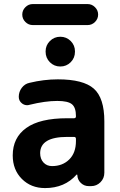

<svg xmlns="http://www.w3.org/2000/svg" viewBox="-20 -955 602 964"><path d="M361.3 -257.8Q361.3 -267.6 351.6 -267.6H317.4Q182.6 -267.6 181.6 -186.5Q181.6 -157.2 198.2 -139.2Q214.8 -121.1 241.2 -121.1Q293.9 -121.1 327.6 -154.3Q361.3 -187.5 361.3 -247.1ZM144.5 -829.1Q123 -829.1 107.4 -844.7Q91.8 -860.4 91.8 -881.8Q91.8 -903.3 107.4 -918.9Q123 -934.6 144.5 -934.6H419.9Q441.4 -934.6 457 -918.9Q472.7 -903.3 472.7 -881.8Q472.7 -860.4 457 -844.7Q441.4 -829.1 419.9 -829.1ZM209 -695.3V-697.3Q209 -727.5 230.5 -749Q252 -770.5 282.7 -770.5Q313.5 -770.5 335 -749Q356.4 -727.5 356.4 -697.3V-695.3Q356.4 -664.1 335 -642.6Q313.5 -621.1 282.7 -621.1Q252 -621.1 230.5 -642.6Q209 -664.1 209 -695.3ZM270.5 -556.6Q398.4 -556.6 451.2 -509.8Q503.9 -462.9 503.9 -345.7V-87.9Q503.9 -59.6 484.4 -40Q464.8 -20.5 437.5 -20.5H425.8Q402.3 -20.5 385.7 -36.6Q369.1 -52.7 368.2 -76.2Q368.2 -78.1 366.7 -78.6Q365.2 -79.1 364.3 -78.1Q304.7 -10.7 206.1 -10.7Q135.7 -10.7 89.8 -56.6Q43.9 -102.5 43.9 -174.8Q43.9 -263.7 111.8 -312.5Q179.7 -361.3 317.4 -361.3H351.6Q361.3 -361.3 361.3 -371.1V-372.1Q361.3 -415 341.3 -431.6Q321.3 -448.2 267.6 -448.2Q207 -448.2 127.9 -428.7Q122.1 -426.8 116.2 -426.8Q102.5 -426.8 90.8 -435.5Q74.2 -448.2 74.2 -468.8Q74.2 -494.1 89.4 -514.2Q104.5 -534.2 127.9 -539.1Q200.2 -556.6 270.5 -556.6Z"/></svg>

Font: Gen Jyuu GothicX Bold
Style: Bold
Weight: 700
Designer: Ryoko NISHIZUKA (kana &amp; ideographs); Paul D. Hunt (Latin, Greek &amp; Cyrillic); Wenlong ZHANG (bopomofo); Sandoll C
Version: Version 1.058.20140828